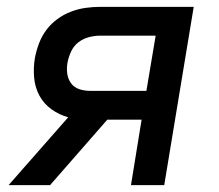

<svg xmlns="http://www.w3.org/2000/svg" viewBox="-20 -540 640 560"><path d="M362 0 393 -191H293L126 0H5L179 -198Q153 -205 130.5 -221Q108 -237 95 -261Q82 -285 79.5 -314Q77 -343 82 -372Q86 -393 94 -414Q102 -435 115.5 -453Q129 -471 147.5 -484.5Q166 -498 187 -506Q208 -514 229.5 -517Q251 -520 272 -520H545L459 0ZM242 -275H407L434 -436H272Q256 -436 239 -431.5Q222 -427 208.5 -416.5Q195 -406 187.5 -390Q180 -374 177 -358Q174 -342 176 -326Q178 -310 187 -297.5Q196 -285 211 -280Q226 -275 242 -275Z"/></svg>

Font: Iosevka Aile Medium Oblique
Style: Regular
Weight: 500
Italic angle: -9°
Designer: Belleve Invis
Foundry: Belleve Invis
Version: Version 31.1.0; ttfautohint (v1.8.4)